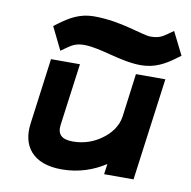

<svg xmlns="http://www.w3.org/2000/svg" viewBox="-75 -712 793 797"><g transform="rotate(10 322.0 -313.5)"><path d="M258 -638C199 -638 156 -612 117 -583L98 -569L145 -473L169 -490C191 -506 209 -514 239 -514C308 -514 398 -472 484 -472C543 -472 586 -497 625 -526L644 -540L596 -636L572 -619C550 -603 534 -596 503 -596C467 -596 375 -638 258 -638ZM76 -154C63 -60 112 11 235 11C309 11 370 -12 419 -44L413 0H537L595 -432H471L447 -249C441 -206 413 -172 380 -149C351 -128 311 -111 261 -111C213 -111 194 -131 200 -172L235 -432H113Z"/></g></svg>

Font: Charger
Style: HemiRT
Weight: 900
Designer: Jasper
Foundry: Cannot Into Space Fonts
Version: Version 0.99